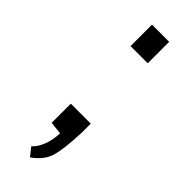

<svg xmlns="http://www.w3.org/2000/svg" viewBox="-206 -495 632 632"><g transform="rotate(45 110.5 -178.5)"><path d="M154 -475V-375H74V-475ZM69 -102H162V-62Q159 18 148.5 54.5Q138 91 99 118L76 89Q90 78 101 52Q112 26 113 -8L69 -13Z"/></g></svg>

Font: Pavanam
Style: Regular
Weight: 400
Designer: Tharique Azeez
Foundry: Tharique Azeez
Version: Version 1.86; ttfautohint (v1.3) -l 8 -r 50 -G 200 -x 14 -D 